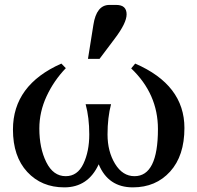

<svg xmlns="http://www.w3.org/2000/svg" viewBox="-20 -767 816 796"><path d="M530.8 9.8Q428.7 9.8 389.2 -85.9Q345.2 9.8 246.6 9.8Q152.3 9.8 93 -54.2Q33.7 -118.2 33.7 -230Q33.7 -414.6 234.4 -503.4L252.9 -484.4Q203.1 -432.6 173.1 -367.9Q143.1 -303.2 143.1 -234.4Q143.1 -152.8 171.9 -94.7Q200.7 -36.6 252.4 -36.6Q301.3 -36.6 325.7 -87.9Q350.1 -139.2 350.1 -209.5Q350.1 -279.8 335 -335H440.4Q425.8 -279.8 425.8 -209.5Q425.8 -139.2 457 -87.9Q488.3 -36.6 537.6 -36.6Q634.8 -36.6 634.8 -231.9Q634.8 -377.9 523.9 -483.4L540.5 -503.4Q744.6 -415 744.6 -236.3Q744.6 -121.1 685.3 -55.7Q626 9.8 530.8 9.8ZM344.7 -522.9 367.2 -664.1Q379.9 -746.6 433.6 -746.6H461.4Q483.9 -746.6 494.4 -736.6Q504.9 -726.6 504.9 -707.5Q504.9 -671.9 456.5 -607.9L392.6 -522.9Z"/></svg>

Font: Munson
Style: Regular
Weight: 400
Designer: Paul James MIller
Foundry: High-Logic / Made with FontCreator
Version: Version 2.10;May 5, 2019;FontCreator 11.5.0.2430 64-bit